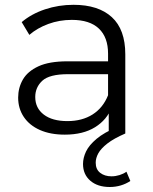

<svg xmlns="http://www.w3.org/2000/svg" viewBox="-20 -550 630 791"><path d="M428 0V-115.6L425.2 -135.5V-328.9Q425.2 -396.3 387.4 -432.2Q349.7 -468.1 275.9 -468.1Q224.7 -468.1 179 -451.3Q133.2 -434.4 100.9 -406.3L69.4 -458.9Q109.2 -492.7 165.3 -511.5Q221.4 -530.2 282.8 -530.2Q385.3 -530.2 440.7 -479.4Q496.2 -428.6 496.2 -326V0ZM246.9 4.7Q187.7 4.7 144.5 -14.4Q101.2 -33.6 78 -68.3Q54.8 -103 54.8 -147.7Q54.8 -188.6 74.3 -222.4Q93.8 -256.2 138.3 -276.8Q182.8 -297.4 258.1 -297.4H439V-244.4H260.5Q183.8 -244.4 154.5 -217.5Q125.2 -190.5 125.2 -150.4Q125.2 -104.8 160.3 -78Q195.4 -51.1 257.6 -51.1Q318.5 -51.1 361.6 -78.5Q404.7 -106 425.2 -157.6L440.8 -108.9Q421 -56.6 371.6 -25.9Q322.2 4.7 246.9 4.7ZM432.2 220.4Q381.9 220.4 351.9 194.4Q322 168.4 322 125.5Q322 100.5 334.4 74.2Q346.9 48 377.8 22Q408.8 -4 462.9 -26.8L496.2 0Q448.5 20.7 422.1 41.4Q395.7 62.1 385 81.7Q374.3 101.2 374.3 120.4Q374.3 147.8 392.8 162.1Q411.3 176.4 439.5 176.4Q455.9 176.4 472.4 171.3Q488.9 166.1 500.9 157.4L517 195.6Q499.3 207.4 477.7 213.9Q456.1 220.4 432.2 220.4Z"/></svg>

Font: Montserrat Thin
Style: Regular
Weight: 100
Designer: Julieta Ulanovsky
Foundry: Julieta Ulanovsky
Version: Version 9.000